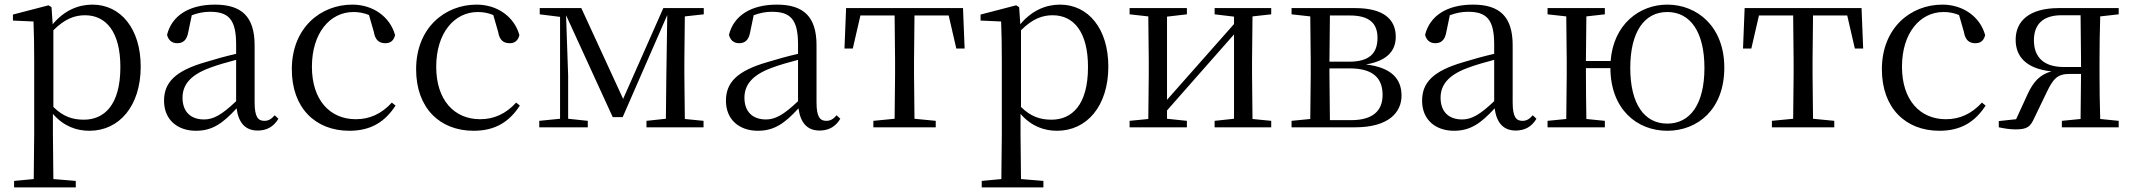

<svg xmlns="http://www.w3.org/2000/svg" viewBox="-20 -551 9234 831"><path d="M367 15C496 15 589 -92 589 -263C589 -427 502 -531 380 -531C319 -531 258 -506 208 -446L203 -520L190 -528L36 -488V-462L125 -458C127 -408 128 -355 128 -287V27L126 224L41 232V260H308V232L211 224L209 27V-58C257 -3 313 15 367 15ZM211 -420C261 -470 304 -485 348 -485C439 -485 501 -413 501 -261C501 -95 430 -33 343 -33C294 -33 254 -46 211 -88Z M1095 14C1134 14 1164 -2 1185 -37L1169 -52C1153 -34 1141 -28 1124 -28C1097 -28 1082 -45 1082 -108V-355C1082 -479 1026 -531 910 -531C797 -531 723 -482 703 -400C709 -377 724 -364 747 -364C772 -364 789 -377 795 -413L810 -485C837 -495 862 -500 888 -500C967 -500 1002 -470 1002 -359V-318C958 -308 911 -295 869 -282C737 -244 690 -193 690 -115C690 -32 749 15 828 15C900 15 945 -18 1004 -82C1012 -22 1040 14 1095 14ZM1002 -113C939 -53 903 -34 863 -34C807 -34 770 -66 770 -128C770 -183 803 -226 887 -257C921 -270 961 -281 1002 -292Z M1492 15C1587 15 1647 -25 1692 -94L1676 -107C1631 -58 1580 -35 1520 -35C1408 -35 1330 -118 1330 -262C1330 -408 1408 -499 1510 -499C1533 -499 1555 -495 1577 -486L1598 -413C1604 -378 1620 -364 1648 -364C1670 -364 1684 -375 1690 -399C1668 -479 1594 -531 1505 -531C1367 -531 1243 -430 1243 -251C1243 -84 1345 15 1492 15Z M2030 15C2125 15 2185 -25 2230 -94L2214 -107C2169 -58 2118 -35 2058 -35C1946 -35 1868 -118 1868 -262C1868 -408 1946 -499 2048 -499C2071 -499 2093 -495 2115 -486L2136 -413C2142 -378 2158 -364 2186 -364C2208 -364 2222 -375 2228 -399C2206 -479 2132 -531 2043 -531C1905 -531 1781 -430 1781 -251C1781 -84 1883 15 2030 15Z M2404 0H2524V-28L2439 -37V-223L2430 -485L2632 -44H2675L2868 -486L2864 -222L2862 -37L2778 -28V0H3025V-28L2944 -36L2942 -229V-288L2944 -480L3026 -489V-516H2851L2677 -123L2496 -516H2316V-489L2404 -478V-37L2314 -28V0Z M3527 14C3566 14 3596 -2 3617 -37L3601 -52C3585 -34 3573 -28 3556 -28C3529 -28 3514 -45 3514 -108V-355C3514 -479 3458 -531 3342 -531C3229 -531 3155 -482 3135 -400C3141 -377 3156 -364 3179 -364C3204 -364 3221 -377 3227 -413L3242 -485C3269 -495 3294 -500 3320 -500C3399 -500 3434 -470 3434 -359V-318C3390 -308 3343 -295 3301 -282C3169 -244 3122 -193 3122 -115C3122 -32 3181 15 3260 15C3332 15 3377 -18 3436 -82C3444 -22 3472 14 3527 14ZM3434 -113C3371 -53 3335 -34 3295 -34C3239 -34 3202 -66 3202 -128C3202 -183 3235 -226 3319 -257C3353 -270 3393 -281 3434 -292Z M3851 0H4030V-28L3938 -37L3936 -229V-288L3938 -484H4086L4119 -341H4155L4148 -516H3642L3635 -341H3671L3704 -484H3852L3854 -288V-229L3852 -37L3760 -28V0Z M4555 15C4684 15 4777 -92 4777 -263C4777 -427 4690 -531 4568 -531C4507 -531 4446 -506 4396 -446L4391 -520L4378 -528L4224 -488V-462L4313 -458C4315 -408 4316 -355 4316 -287V27L4314 224L4229 232V260H4496V232L4399 224L4397 27V-58C4445 -3 4501 15 4555 15ZM4399 -420C4449 -470 4492 -485 4536 -485C4627 -485 4689 -413 4689 -261C4689 -95 4618 -33 4531 -33C4482 -33 4442 -46 4399 -88Z M5237 -489 5321 -479V-447L5161 -266L5031 -119V-479L5117 -489V-516H4869V-489L4950 -480L4952 -288V-229L4950 -36L4869 -28V0H5117V-28L5031 -37V-73L5186 -249L5321 -402V-37L5237 -28V0H5482V-28L5401 -36L5399 -229V-288L5401 -480L5482 -489V-516H5237Z M5650 0H5845C5993 0 6046 -67 6046 -137C6046 -210 6002 -259 5892 -272C5992 -289 6021 -338 6021 -392C6021 -467 5969 -516 5845 -516H5570V-489L5651 -480L5653 -288V-229L5651 -36L5570 -28V0ZM5736 -484H5822C5907 -484 5942 -450 5942 -387C5942 -317 5903 -284 5819 -284H5734ZM5734 -255H5822C5926 -255 5964 -210 5964 -140C5964 -71 5921 -31 5828 -31H5736L5734 -229Z M6540 14C6579 14 6609 -2 6630 -37L6614 -52C6598 -34 6586 -28 6569 -28C6542 -28 6527 -45 6527 -108V-355C6527 -479 6471 -531 6355 -531C6242 -531 6168 -482 6148 -400C6154 -377 6169 -364 6192 -364C6217 -364 6234 -377 6240 -413L6255 -485C6282 -495 6307 -500 6333 -500C6412 -500 6447 -470 6447 -359V-318C6403 -308 6356 -295 6314 -282C6182 -244 6135 -193 6135 -115C6135 -32 6194 15 6273 15C6345 15 6390 -18 6449 -82C6457 -22 6485 14 6540 14ZM6447 -113C6384 -53 6348 -34 6308 -34C6252 -34 6215 -66 6215 -128C6215 -183 6248 -226 6332 -257C6366 -270 6406 -281 6447 -292Z M7196 -16C7097 -16 7036 -101 7036 -257C7036 -413 7097 -499 7196 -499C7296 -499 7357 -413 7357 -257C7357 -101 7296 -16 7196 -16ZM7196 15C7327 15 7443 -77 7443 -258C7443 -438 7324 -531 7196 -531C7077 -531 6963 -447 6951 -287H6844L6846 -480L6926 -489V-516H6678V-489L6759 -480L6761 -288V-229L6759 -36L6678 -28V0H6926V-28L6846 -36C6845 -92 6844 -177 6844 -256H6950C6951 -77 7066 15 7196 15Z M7740 0H7919V-28L7827 -37L7825 -229V-288L7827 -484H7975L8008 -341H8044L8037 -516H7531L7524 -341H7560L7593 -484H7741L7743 -288V-229L7741 -37L7649 -28V0Z M8374 15C8469 15 8529 -25 8574 -94L8558 -107C8513 -58 8462 -35 8402 -35C8290 -35 8212 -118 8212 -262C8212 -408 8290 -499 8392 -499C8415 -499 8437 -495 8459 -486L8480 -413C8486 -378 8502 -364 8530 -364C8552 -364 8566 -375 8572 -399C8550 -479 8476 -531 8387 -531C8249 -531 8125 -430 8125 -251C8125 -84 8227 15 8374 15Z M8904 0H9150V-28L9070 -36C9068 -92 9067 -174 9067 -229V-288C9067 -342 9068 -424 9070 -480L9150 -489V-516H8891C8763 -516 8704 -460 8704 -379C8704 -308 8747 -254 8859 -242C8810 -229 8781 -198 8756 -144L8706 -35L8631 -27V0C8655 5 8679 9 8704 9C8755 9 8768 -3 8785 -41L8839 -153C8866 -209 8884 -231 8937 -231H8987L8985 -36L8904 -28ZM8987 -261H8913C8827 -261 8783 -302 8783 -377C8783 -445 8822 -485 8902 -485H8985L8987 -288Z"/></svg>

Font: Noto Serif CJK TC
Style: Regular
Weight: 400
Designer: Ryoko NISHIZUKA 西塚涼子 (kana & ideographs); Frank Grießhammer (Latin, Greek & Cyrillic); Wenlong ZHANG 张文龙 (bopomofo); San
Foundry: Adobe
Version: Version 2.001;hotconv 1.1.0;makeotfexe 2.6.0